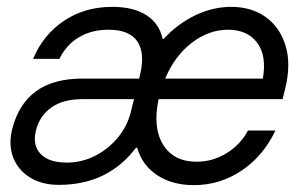

<svg xmlns="http://www.w3.org/2000/svg" viewBox="-20 -530 898 560"><path d="M545.8 10Q482.5 10 438.8 -18.8Q395 -47.5 380 -99.2H376.7Q295 9.2 151.7 9.2Q101.7 9.2 67.1 -12.5Q32.5 -34.2 18.3 -71.2Q4.2 -108.3 15.8 -154.2Q34.2 -226.7 85 -263.8Q135.8 -300.8 220.8 -300.8H385.8L389.2 -315Q403.3 -376.7 380 -410Q356.7 -443.3 296.7 -443.3Q246.7 -443.3 210 -421.2Q173.3 -399.2 153.3 -358.3H76.7Q105 -427.5 165.8 -468.8Q226.7 -510 307.5 -510Q370 -510 407.5 -485.4Q445 -460.8 454.2 -416.7H457.5Q498.3 -460.8 549.6 -485.4Q600.8 -510 654.2 -510Q714.2 -510 755.8 -479.6Q797.5 -449.2 813.3 -395.4Q829.2 -341.7 811.7 -270.8L804.2 -240.8H442.5Q425 -157.5 455.8 -107.9Q486.7 -58.3 553.3 -58.3Q600 -58.3 640.4 -82.9Q680.8 -107.5 703.3 -149.2H783.3Q747.5 -74.2 684.2 -32.1Q620.8 10 545.8 10ZM175 -55.8Q218.3 -55.8 257.1 -75.4Q295.8 -95 323.8 -128.8Q351.7 -162.5 361.7 -204.2L370.8 -240.8H220Q164.2 -240.8 130 -216.7Q95.8 -192.5 85 -150Q74.2 -106.7 98.3 -81.2Q122.5 -55.8 175 -55.8ZM461.7 -300.8H746.7Q758.3 -367.5 730 -405.4Q701.7 -443.3 645 -443.3Q589.2 -443.3 539.6 -405.4Q490 -367.5 461.7 -300.8Z"/></svg>

Font: Funnel Sans Light
Style: Italic
Weight: 300
Italic angle: -14.036°
Designer: NORD ID, Kristian Moeller
Foundry: Dicotype
Version: Version 1.000